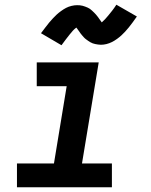

<svg xmlns="http://www.w3.org/2000/svg" viewBox="-20 -795 640 815"><path d="M52 0V-101H209L263 -429H136V-530H399L328 -101H455V0ZM241 -603 154 -654Q164 -667 172.5 -678.5Q181 -690 189 -699.5Q197 -709 205 -717.5Q213 -726 220.5 -733Q228 -740 239 -748Q250 -756 260.5 -761.5Q271 -767 283.5 -770Q296 -773 307 -773Q313 -773 319 -772.5Q325 -772 330.5 -770.5Q336 -769 341.5 -767Q347 -765 352.5 -762.5Q358 -760 361.5 -757.5Q365 -755 370 -750.5Q375 -746 379.5 -741.5Q384 -737 387.5 -733Q391 -729 394 -725Q397 -721 399.5 -717.5Q402 -714 405.5 -709Q409 -704 412 -700Q420 -707 426 -713.5Q432 -720 439.5 -729Q447 -738 456 -749.5Q465 -761 474 -775L561 -725Q552 -712 543.5 -700.5Q535 -689 527 -679Q519 -669 511 -660.5Q503 -652 495.5 -645Q488 -638 477 -630Q466 -622 455 -616.5Q444 -611 432 -608Q420 -605 408 -605Q402 -605 396 -606Q390 -607 384.5 -608Q379 -609 373.5 -611Q368 -613 363 -616Q358 -619 354.5 -621.5Q351 -624 345.5 -628Q340 -632 336 -636.5Q332 -641 328.5 -645Q325 -649 322 -653Q319 -657 316.5 -661Q314 -665 310 -670Q306 -675 304 -678Q296 -672 289.5 -665Q283 -658 276 -649Q269 -640 260 -628.5Q251 -617 241 -603Z"/></svg>

Font: Iosevka Slab Extended Oblique
Style: Bold
Weight: 700
Width: 7
Italic angle: -9°
Monospace: yes
Designer: Belleve Invis
Foundry: Belleve Invis
Version: Version 11.1.1; ttfautohint (v1.8.3)